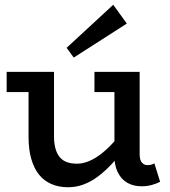

<svg xmlns="http://www.w3.org/2000/svg" viewBox="-20 -773 714 807"><path d="M266 14Q227 14 196 0.5Q165 -13 144 -39Q123 -65 111.5 -105Q100 -145 100 -197V-386H8V-471H207V-199Q207 -174 212 -153Q217 -132 228 -116.5Q239 -101 257.5 -93Q276 -85 304 -85Q328 -85 353.5 -95.5Q379 -106 405.5 -126.5Q432 -147 459 -177Q460 -178 461 -179V-386H377V-471H567V-125Q567 -100 576.5 -89.5Q586 -79 599 -79Q610 -79 616.5 -81Q623 -83 629 -86L653 -9Q640 -2 619.5 4Q599 10 575 10Q541 10 515.5 -4.5Q490 -19 476 -47Q465 -68 462 -97Q456 -91 451 -85Q421 -53 391.5 -31Q362 -9 331 2.5Q300 14 266 14ZM290 -531 260 -572 456 -753 513 -674Z"/></svg>

Font: BioRhyme ExtraBold Medium
Style: Regular
Weight: 500
Version: Version 1.600;gftools[0.9.33]